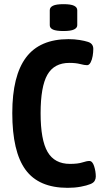

<svg xmlns="http://www.w3.org/2000/svg" viewBox="-20 -895 490 922"><path d="M305 7Q166 7 102.5 -80Q39 -167 39 -352Q39 -531 105 -619Q171 -707 309 -707Q337 -707 362 -703Q387 -699 402 -694Q428 -686 428 -660Q428 -644 425 -626Q422 -608 415 -595Q408 -582 398 -582Q386 -582 365 -587.5Q344 -593 313 -593Q240 -593 207.5 -536Q175 -479 175 -351Q175 -223 208.5 -165.5Q242 -108 316 -108Q354 -108 375.5 -115Q397 -122 409 -122Q424 -122 432 -97Q440 -72 440 -47Q440 -36 434.5 -26.5Q429 -17 414 -11Q397 -4 368 1.5Q339 7 305 7ZM285 -746Q250 -746 234.5 -753Q219 -760 219 -774V-846Q219 -860 234.5 -867.5Q250 -875 285 -875Q320 -875 335.5 -867.5Q351 -860 351 -846V-774Q351 -761 335.5 -753.5Q320 -746 285 -746Z"/></svg>

Font: Asap Condensed SemiBold
Style: Regular
Weight: 600
Width: 3
Designer: Pablo Cosgaya
Foundry: Omnibus-Type
Version: Version 3.001; ttfautohint (v1.8.4.7-5d5b)